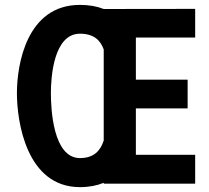

<svg xmlns="http://www.w3.org/2000/svg" viewBox="-20 -747 851 781"><path d="M401.9 0H773.9V-117.2H532.7V-179.7V-306.2H549.8H743.2V-422.9H549.8H532.7V-546.4V-594.2H773.9V-710.9L401.9 -710.4C374.5 -721.2 342.8 -727.1 305.2 -727.1C87.9 -727.1 48.8 -483.4 48.8 -368.2C48.8 -251.5 87.9 14.2 305.2 14.2C342.8 14.2 374.5 7.8 401.9 -3.4ZM401.9 -545.9V-175.3C388.2 -132.8 360.8 -104 305.2 -104C195.3 -104 187 -305.2 187 -368.2C187 -432.1 197.8 -609.9 305.2 -609.9C360.8 -609.9 388.2 -584 401.9 -545.9Z"/></svg>

Font: Tuffy
Style: Bold
Weight: 700
Designer: Thatcher Ulrich, Karoly Barta, Michael Everson
Version: Version 001.270